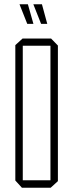

<svg xmlns="http://www.w3.org/2000/svg" viewBox="-20 -882 343 902"><path d="M83 0 52 -34V-670L86 -701H220L252 -668V-31L218 0ZM87 -667V-35H217V-667ZM173 -770 137 -861V-862H177L202 -770ZM108 -770 72 -861V-862H111L137 -770Z"/></svg>

Font: Foldit Thin ExtraLight
Style: Regular
Weight: 250
Version: Version 1.003